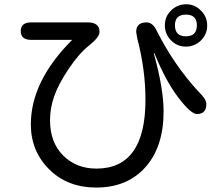

<svg xmlns="http://www.w3.org/2000/svg" viewBox="-20 -804 1040 890"><path d="M314.5 -619.1H125Q76.2 -619.1 76.2 -659.7Q76.2 -700.2 125 -700.2H386.7Q441.4 -700.2 441.4 -656.2Q441.4 -631.8 393.6 -593.8Q345.7 -555.7 298.3 -484.9Q251 -414.1 231.4 -358.4Q211.9 -302.7 211.9 -247.1Q211.9 -143.6 272.9 -83Q334 -22.5 426.8 -22.5Q654.3 -22.5 654.3 -341.8Q654.3 -481.4 616.2 -626L611.3 -656.2Q611.3 -700.2 659.2 -700.2Q689.5 -700.2 708 -658.2Q789.1 -499 902.3 -377Q936.5 -344.7 936.5 -321.3Q936.5 -275.4 892.6 -275.4Q865.2 -275.4 807.1 -351.1Q749 -426.8 696.3 -555.7Q695.3 -557.6 694.3 -557.6V-558.6Q693.4 -558.6 693.4 -554.7Q738.3 -392.6 738.3 -287.1Q738.3 -124 654.3 -29.3Q570.3 65.4 425.8 65.4Q293 65.4 208 -19Q123 -103.5 123 -227.5Q123 -427.7 314.5 -619.1ZM843.8 -784.2Q882.8 -784.2 911.6 -754.9Q940.4 -725.6 940.4 -686.5Q940.4 -644.5 911.1 -616.2Q881.8 -587.9 841.8 -587.9Q800.8 -587.9 772.5 -617.2Q744.1 -646.5 744.1 -686.5Q744.1 -727.5 773.4 -755.9Q802.7 -784.2 843.8 -784.2ZM841.8 -736.3Q791 -736.3 791 -686.5Q791 -635.7 841.8 -635.7Q892.6 -635.7 892.6 -686.5Q892.6 -736.3 841.8 -736.3Z"/></svg>

Font: jf-openhuninn-1.0
Style: Regular
Weight: 400
Designer: [Kosugi Maru]
      Designed by Motoya company      

      [Varela Round]
      Joe Prince(Latin component); Avraham Co
Foundry: justfont CO.,LTD.
Version: 1.0